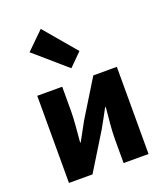

<svg xmlns="http://www.w3.org/2000/svg" viewBox="-149 -926 882 1027"><g transform="rotate(-20 291.5 -413.0)"><path d="M65 0H199L328 -210C344 -238 369 -284 385 -314H389C383 -253 376 -188 376 -138V0H518V-496H384L255 -286C240 -257 214 -212 198 -182H195C200 -243 207 -309 207 -358V-496H65ZM287 -572 359 -644 205 -826 106 -729Z"/></g></svg>

Font: Giro Sans Regular
Style: Bold
Weight: 700
Designer: Paul D. Hunt
Foundry: Adobe Systems Incorporated
Version: Version 1.000;PS 1.0;hotconv 1.0.88;makeotf.lib2.5.647800